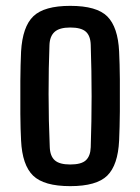

<svg xmlns="http://www.w3.org/2000/svg" viewBox="-20 -628 479 656"><path d="M220 8Q130 8 93 -28Q56 -64 52 -148Q50 -184 49.5 -239Q49 -294 49.5 -351.5Q50 -409 52 -452Q57 -537 94 -572.5Q131 -608 220 -608Q311 -608 347 -571.5Q383 -535 387 -452Q389 -412 389.5 -357.5Q390 -303 389.5 -247.5Q389 -192 387 -148Q383 -64 346.5 -28Q310 8 220 8ZM220 -66Q258 -66 273.5 -80.5Q289 -95 290 -125Q293 -215 293 -299.5Q293 -384 290 -475Q289 -506 273 -520Q257 -534 220 -534Q183 -534 166.5 -519Q150 -504 149 -474Q146 -398 146 -307Q146 -216 150 -126Q151 -95 167 -80.5Q183 -66 220 -66Z"/></svg>

Font: Big Shoulders Text SemiBold
Style: Regular
Weight: 600
Designer: Patric King
Foundry: XO Type Co
Version: Version 1.000; ttfautohint (v1.8.2)